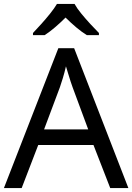

<svg xmlns="http://www.w3.org/2000/svg" viewBox="-20 -964 679 984"><path d="M545 0 459 -221H176L91 0H0L279 -717H360L638 0ZM352 -517Q349 -525 342 -546Q335 -567 328.5 -589.5Q322 -612 318 -624Q311 -593 302 -563.5Q293 -534 287 -517L206 -301H432ZM362 -944Q374 -922 396.5 -894.5Q419 -867 443.5 -840.5Q468 -814 487 -795V-784H425Q399 -800 371 -823.5Q343 -847 316 -874Q289 -847 262 -824Q235 -801 209 -784H149V-795Q168 -815 191.5 -841Q215 -867 237 -894.5Q259 -922 272 -944Z"/></svg>

Font: Noto Sans Elymaic
Style: Regular
Weight: 400
Designer: Morgane Pierson
Foundry: Google LLC
Version: Version 1.002; ttfautohint (v1.8.4.7-5d5b)